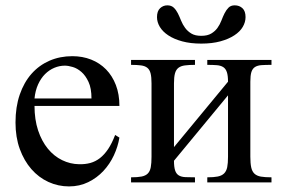

<svg xmlns="http://www.w3.org/2000/svg" viewBox="-20 -666 1026 701"><path d="M314 -306.6Q314 -343.8 303.2 -366.9Q292.5 -390.1 277.3 -403.3Q262.2 -416.5 245.6 -421.4Q229 -426.3 216.8 -426.3Q197.3 -426.3 178.5 -418.5Q159.7 -410.6 144.5 -395.5Q129.4 -380.4 119.1 -357.9Q108.9 -335.4 106 -306.6ZM416 -163.6Q410.6 -130.9 395.8 -98.9Q380.9 -66.9 357.4 -41.7Q334 -16.6 302.2 -1Q270.5 14.6 231.9 14.6Q192.4 14.6 156.7 -1.7Q121.1 -18.1 94.5 -48.6Q67.9 -79.1 52.2 -122.1Q36.6 -165 36.6 -218.8Q36.6 -275.4 52 -320.3Q67.4 -365.2 95 -396.5Q122.6 -427.7 160.6 -444.3Q198.7 -460.9 244.1 -460.9Q281.2 -460.9 312.7 -448.5Q344.2 -436 367.2 -412.6Q390.1 -389.2 403.1 -355.5Q416 -321.8 416 -279.3H106Q106 -229.5 119.1 -189.9Q132.3 -150.4 154.8 -123Q177.2 -95.7 206.8 -81.3Q236.3 -66.9 269 -66.4Q291 -65.9 309.8 -71Q328.6 -76.2 344.7 -88.6Q360.8 -101.1 374.8 -121.8Q388.7 -142.6 400.4 -173.3Z M736.8 0V-18.6Q760.3 -18.6 774.9 -21.5Q789.6 -24.4 798.1 -32.7Q806.6 -41 809.6 -55.7Q812.5 -70.3 812.5 -93.8V-317.9L615.2 -79.1Q615.2 -56.2 619.4 -43.7Q623.5 -31.2 632.8 -25.6Q642.1 -20 656.7 -19.3Q671.4 -18.6 691.9 -18.6V0H458.5V-18.6Q482.4 -18.6 497.1 -21.5Q511.7 -24.4 519.8 -32.7Q527.8 -41 530.5 -55.7Q533.2 -70.3 533.2 -93.8V-361.8Q533.2 -384.8 529.8 -398.2Q526.4 -411.6 517.8 -418.5Q509.3 -425.3 494.9 -427.2Q480.5 -429.2 458.5 -429.2V-447.3H691.9V-429.2Q669.9 -429.2 655.3 -427.2Q640.6 -425.3 631.6 -418.5Q622.6 -411.6 618.9 -398.2Q615.2 -384.8 615.2 -361.8V-128.9L812.5 -367.7Q812.5 -390.1 808.3 -402.6Q804.2 -415 795.2 -420.9Q786.1 -426.8 771.7 -428Q757.3 -429.2 736.8 -429.2V-447.3H971.2V-429.2Q949.7 -429.2 935.1 -428.2Q920.4 -427.2 911.1 -421.4Q901.9 -415.5 897.9 -403.1Q894 -390.6 894 -367.7V-93.8Q894 -69.8 897.2 -54.9Q900.4 -40 908.9 -32Q917.5 -23.9 932.4 -21.2Q947.3 -18.6 971.2 -18.6V0ZM876.5 -603.5Q876.5 -585 866.2 -567.6Q856 -550.3 835.4 -536.9Q814.9 -523.4 784.7 -515.1Q754.4 -506.8 714.8 -506.8Q675.3 -506.8 645 -515.1Q614.7 -523.4 594.5 -536.9Q574.2 -550.3 563.7 -567.6Q553.2 -585 553.2 -603.5Q553.2 -625.5 564.5 -636Q575.7 -646.5 590.8 -646.5Q605.5 -646.5 614.3 -638.2Q623 -629.9 629.2 -617.7Q635.3 -605.5 641.1 -590.8Q647 -576.2 656 -564Q665 -551.8 678.7 -543.5Q692.4 -535.2 714.8 -535.2Q737.3 -535.2 751.2 -543.5Q765.1 -551.8 773.9 -564Q782.7 -576.2 788.3 -590.8Q793.9 -605.5 800 -617.7Q806.2 -629.9 814.5 -638.2Q822.8 -646.5 836.9 -646.5Q854 -646.5 865.2 -636Q876.5 -625.5 876.5 -603.5Z"/></svg>

Font: Doulos SIL
Style: Regular
Weight: 400
Designer: Walt Agee, Victor Gaultney, Peter Martin, Debbi Hosken
Foundry: SIL International
Version: Version 4.110; 2011; Maintenance release